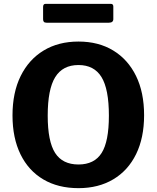

<svg xmlns="http://www.w3.org/2000/svg" viewBox="-20 -968 814 998"><path d="M388 10Q282 10 205 -35.5Q128 -81 86.5 -166Q45 -251 45 -368Q45 -487 87.5 -573Q130 -659 207 -705.5Q284 -752 388 -752Q492 -752 568.5 -705.5Q645 -659 687 -573.5Q729 -488 729 -369Q729 -252 687.5 -167Q646 -82 569 -36Q492 10 388 10ZM388 -113Q470 -113 508 -172.5Q546 -232 546 -367Q546 -505 507.5 -567.5Q469 -630 388 -630Q306 -630 267 -567Q228 -504 228 -367Q228 -233 266.5 -173Q305 -113 388 -113ZM569 -934V-869Q569 -850 546 -850H222Q212 -850 208 -854.5Q204 -859 204 -868V-932Q204 -948 217 -948H556Q569 -948 569 -934Z"/></svg>

Font: Libre Franklin
Style: Bold
Weight: 700
Designer: Pablo Impallari, Rodrigo Fuenzalida, Nhung Nguyen
Foundry: Impallari Type
Version: Version 3.000